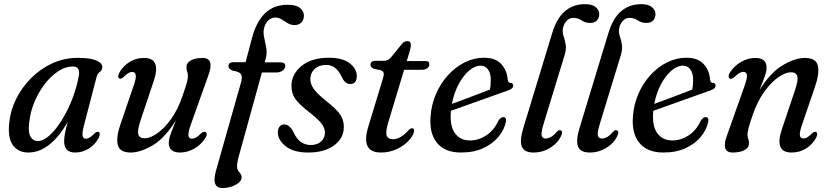

<svg xmlns="http://www.w3.org/2000/svg" viewBox="-20 -742 4097 946"><path d="M394 -125Q384 -87.5 387 -73Q390 -58.5 403.5 -58.5Q421 -58.5 446 -85Q457.5 -95.5 465 -92Q477 -87.5 466.5 -63Q449.5 -30 418.2 -10.2Q387 9.5 350 9.5Q296 9.5 296 -46Q296 -61.5 299.8 -83Q303.5 -104.5 314 -142.5Q272.5 -68.5 223.2 -29.5Q174 9.5 119.5 9.5Q70.5 9.5 44 -26Q17.5 -61.5 25.5 -136.5Q31 -197 59.2 -254Q87.5 -311 133.2 -357Q179 -403 237.8 -430Q296.5 -457 364 -457Q425 -457 455.2 -443.8Q485.5 -430.5 484 -410.5Q483 -395 471.8 -387.5Q460.5 -380 456 -363.5ZM124 -140.5Q117.5 -90.5 130.2 -68.8Q143 -47 166 -47Q193.5 -47 224.8 -75.5Q256 -104 285.2 -151.2Q314.5 -198.5 336.8 -256.2Q359 -314 369 -372.5Q375 -414.5 338.5 -414.5Q303 -414.5 267.2 -391.2Q231.5 -368 201 -328.5Q170.5 -289 150 -240.2Q129.5 -191.5 124 -140.5Z M992 -92Q998 -89.5 998.5 -81.2Q999 -73 992.5 -63Q972 -30 938 -10.2Q904 9.5 867.5 9.5Q811.5 9.5 811.5 -38Q811.5 -56.5 821.5 -83.5Q831.5 -110.5 846.5 -149Q792.5 -61.5 732.2 -26Q672 9.5 624 9.5Q568.5 9.5 560 -29.5Q551.5 -68.5 575 -134L638.5 -320Q651.5 -357 648.8 -372.2Q646 -387.5 631.5 -387.5Q622.5 -387.5 612.5 -382Q602.5 -376.5 588.5 -362Q576 -351 569 -355Q555.5 -361 568.5 -385Q586.5 -417 618.5 -436.8Q650.5 -456.5 689 -456.5Q734 -456.5 745 -427Q756 -397.5 737.5 -343L672 -147.5Q656 -99.5 661.5 -80Q667 -60.5 692.5 -60.5Q718.5 -60.5 753.5 -84.2Q788.5 -108 822.8 -155.2Q857 -202.5 880.5 -273Q896 -317 901 -336.5Q906 -356 906 -367.5Q906 -379 902.2 -389Q898.5 -399 898.5 -411.5Q898.5 -432 920 -444.2Q941.5 -456.5 978.5 -456.5Q1039 -456.5 1005.5 -367.5L921 -130.5Q906 -90 908.5 -74.2Q911 -58.5 926 -58.5Q935 -58.5 945.5 -64.2Q956 -70 971.5 -85.5Q984.5 -96 992 -92Z M1105.5 -416Q1105.5 -435.5 1131 -435.5H1190L1219.5 -546.5Q1240 -630.5 1283.5 -674.5Q1327 -718.5 1398.5 -718.5Q1439 -718.5 1458.2 -702.5Q1477.5 -686.5 1477.5 -665Q1477.5 -644 1465 -631.2Q1452.5 -618.5 1431.5 -618.5Q1412.5 -618.5 1397.5 -627.8Q1382.5 -637 1368.2 -646.2Q1354 -655.5 1337.5 -655.5Q1316.5 -655.5 1301.8 -641.2Q1287 -627 1281 -603.5Q1276 -582.5 1281.5 -558Q1287 -533.5 1291.8 -507Q1296.5 -480.5 1289.5 -453.5L1284 -435H1360.5Q1385.5 -435 1385.5 -417.5Q1385.5 -404 1372.8 -394.5Q1360 -385 1342 -385H1270.5L1155 33.5Q1148 60 1148 79Q1148 91.5 1153.5 99Q1159 106.5 1164.8 113.8Q1170.5 121 1170.5 131Q1170.5 152.5 1141.2 168.5Q1112 184.5 1076 184.5Q1020 184.5 1044.5 98L1167.5 -336Q1175.5 -363 1167.2 -376.2Q1159 -389.5 1127 -393.5Q1105.5 -402 1105.5 -416Z M1511.5 -27.5Q1543 -27.5 1562 -44.8Q1581 -62 1581 -88Q1581 -109 1566.5 -130Q1552 -151 1507 -186.5Q1455 -226.5 1435.2 -254.5Q1415.5 -282.5 1416 -321Q1417 -377 1466 -417.2Q1515 -457.5 1600.5 -457.5Q1667 -457.5 1702.2 -430.8Q1737.5 -404 1738 -368.5Q1738 -328 1706 -328Q1692.5 -328 1682 -336.8Q1671.5 -345.5 1661 -368.5Q1635 -422 1587 -422Q1551.5 -422 1530.2 -402.2Q1509 -382.5 1509 -352.5Q1509 -330 1523.8 -307Q1538.5 -284 1585 -246Q1640 -203.5 1657.8 -175Q1675.5 -146.5 1674 -112.5Q1672.5 -59.5 1625.2 -25Q1578 9.5 1498.5 9.5Q1427 9.5 1388 -21.2Q1349 -52 1349 -89.5Q1349 -107.5 1357.5 -118.2Q1366 -129 1380.5 -129Q1408 -129 1427.5 -87.5Q1443.5 -54.5 1464.5 -41Q1485.5 -27.5 1511.5 -27.5Z M1857.5 -395.5 1821 -403.5Q1805.5 -410 1805.5 -423Q1805.5 -442.5 1831.5 -442.5H1872.5Q1892.5 -442.5 1906.5 -459.5L1959.5 -524.5Q1971 -539.5 1986.5 -539.5Q2004.5 -539.5 2004.5 -521Q2004.5 -509 1997.5 -485L1984 -441H2079.5Q2095.5 -441 2095.5 -426Q2095.5 -413 2085 -405.5Q2074.5 -398 2056.5 -398H1971L1893 -139Q1878.5 -90.5 1885.5 -73.2Q1892.5 -56 1916 -56Q1953 -56 1992 -99.5Q2003 -111 2011 -110Q2023 -109.5 2020 -93.5Q2014 -70 1991 -46.2Q1968 -22.5 1933 -6.5Q1898 9.5 1857 9.5Q1754 9.5 1796 -122.5L1864 -346Q1872 -370 1870.8 -380.5Q1869.5 -391 1857.5 -395.5Z M2472.5 -141.5Q2464.5 -102.5 2436 -68Q2407.5 -33.5 2361 -12Q2314.5 9.5 2251.5 9.5Q2172 9.5 2133.2 -38Q2094.5 -85.5 2101.5 -168.5Q2105.5 -227 2128.2 -279.2Q2151 -331.5 2187.2 -371.5Q2223.5 -411.5 2269.2 -434.5Q2315 -457.5 2365.5 -457.5Q2421.5 -457.5 2450 -426.2Q2478.5 -395 2481.5 -349.5Q2483.5 -334 2495 -333.5Q2508 -333.5 2508.5 -321.5Q2509.5 -305 2483.5 -296.5Q2461.5 -289 2425.8 -276Q2390 -263 2349 -248.5Q2308 -234 2269 -220Q2230 -206 2202 -196Q2201.5 -194 2201.5 -192Q2195.5 -121.5 2221.5 -85.8Q2247.5 -50 2296 -50Q2337.5 -50 2375.5 -74.5Q2413.5 -99 2436 -148Q2449 -166 2460.5 -165Q2476.5 -164 2472.5 -141.5ZM2348 -418.5Q2320 -418.5 2291.2 -394Q2262.5 -369.5 2239.8 -327Q2217 -284.5 2206.5 -230Q2234 -240 2268 -252.8Q2302 -265.5 2335.2 -278.2Q2368.5 -291 2393.5 -300.5Q2398 -319.5 2398 -348.5Q2398.5 -379.5 2385 -399Q2371.5 -418.5 2348 -418.5Z M2862 -721.5Q2897.5 -721.5 2915 -707Q2932.5 -692.5 2932.5 -673Q2932.5 -653 2921 -641Q2909.5 -629 2887.5 -629Q2864 -629 2845.5 -641.5Q2827 -654 2804 -654Q2785 -654 2770.8 -638Q2756.5 -622 2753 -599Q2751 -581 2757.2 -562.8Q2763.5 -544.5 2767.2 -522Q2771 -499.5 2761.5 -469L2659 -134Q2645.5 -89.5 2648.8 -74.5Q2652 -59.5 2668 -59.5Q2696 -59.5 2725 -94Q2734 -103 2741.5 -100Q2755.5 -95.5 2744.5 -72Q2728.5 -37 2691 -13.8Q2653.5 9.5 2608.5 9.5Q2562.5 9.5 2551 -20.2Q2539.5 -50 2558.5 -111.5L2701 -580Q2723.5 -653.5 2764.2 -687.5Q2805 -721.5 2862 -721.5Z M3139 -721.5Q3174.5 -721.5 3192 -707Q3209.5 -692.5 3209.5 -673Q3209.5 -653 3198 -641Q3186.5 -629 3164.5 -629Q3141 -629 3122.5 -641.5Q3104 -654 3081 -654Q3062 -654 3047.8 -638Q3033.5 -622 3030 -599Q3028 -581 3034.2 -562.8Q3040.5 -544.5 3044.2 -522Q3048 -499.5 3038.5 -469L2936 -134Q2922.5 -89.5 2925.8 -74.5Q2929 -59.5 2945 -59.5Q2973 -59.5 3002 -94Q3011 -103 3018.5 -100Q3032.5 -95.5 3021.5 -72Q3005.5 -37 2968 -13.8Q2930.5 9.5 2885.5 9.5Q2839.5 9.5 2828 -20.2Q2816.5 -50 2835.5 -111.5L2978 -580Q3000.5 -653.5 3041.2 -687.5Q3082 -721.5 3139 -721.5Z M3469.5 -141.5Q3461.5 -102.5 3433 -68Q3404.5 -33.5 3358 -12Q3311.5 9.5 3248.5 9.5Q3169 9.5 3130.2 -38Q3091.5 -85.5 3098.5 -168.5Q3102.5 -227 3125.2 -279.2Q3148 -331.5 3184.2 -371.5Q3220.5 -411.5 3266.2 -434.5Q3312 -457.5 3362.5 -457.5Q3418.5 -457.5 3447 -426.2Q3475.5 -395 3478.5 -349.5Q3480.5 -334 3492 -333.5Q3505 -333.5 3505.5 -321.5Q3506.5 -305 3480.5 -296.5Q3458.5 -289 3422.8 -276Q3387 -263 3346 -248.5Q3305 -234 3266 -220Q3227 -206 3199 -196Q3198.5 -194 3198.5 -192Q3192.5 -121.5 3218.5 -85.8Q3244.5 -50 3293 -50Q3334.5 -50 3372.5 -74.5Q3410.5 -99 3433 -148Q3446 -166 3457.5 -165Q3473.5 -164 3469.5 -141.5ZM3345 -418.5Q3317 -418.5 3288.2 -394Q3259.5 -369.5 3236.8 -327Q3214 -284.5 3203.5 -230Q3231 -240 3265 -252.8Q3299 -265.5 3332.2 -278.2Q3365.5 -291 3390.5 -300.5Q3395 -319.5 3395 -348.5Q3395.5 -379.5 3382 -399Q3368.5 -418.5 3345 -418.5Z M3577 -354.5Q3570.5 -357 3570 -365.2Q3569.5 -373.5 3576 -384Q3597 -417 3631 -436.8Q3665 -456.5 3701 -456.5Q3757 -456.5 3757 -409Q3757 -390 3747.2 -363Q3737.5 -336 3722 -297.5Q3776 -385 3836.8 -420.8Q3897.5 -456.5 3945.5 -456.5Q4001.5 -456.5 4009.8 -417.5Q4018 -378.5 3995 -313L3931.5 -127Q3918.5 -89.5 3921.2 -74.5Q3924 -59.5 3938 -59.5Q3947 -59.5 3956.8 -64.8Q3966.5 -70 3981 -85Q3992.5 -95.5 4000 -92Q4013 -86 4000.5 -62Q3981.5 -28.5 3950.2 -9.5Q3919 9.5 3880.5 9.5Q3836 9.5 3824.8 -20Q3813.5 -49.5 3832 -104L3897.5 -299Q3914 -347.5 3908.2 -366.8Q3902.5 -386 3877 -386Q3851 -386 3816 -362.2Q3781 -338.5 3746.5 -291.2Q3712 -244 3688 -174Q3673 -129.5 3668 -110.2Q3663 -91 3663 -79.5Q3663 -67.5 3666.8 -57.8Q3670.5 -48 3670.5 -35Q3670.5 -15 3648.8 -2.8Q3627 9.5 3590 9.5Q3529.5 9.5 3563.5 -79L3647.5 -316Q3662.5 -357 3660 -372.5Q3657.5 -388 3642.5 -388Q3633.5 -388 3623 -382Q3612.5 -376 3597.5 -361.5Q3584.5 -351 3577 -354.5Z"/></svg>

Font: Fraunces 72pt S050
Style: Italic
Weight: 400
Italic angle: -16°
Version: Version 1.000; ttfautohint (v1.8.3)